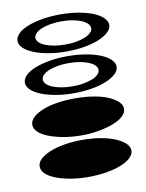

<svg xmlns="http://www.w3.org/2000/svg" viewBox="-83 -790 645 847"><g transform="rotate(-10 240.0 -367.0)"><path d="M40 -85Q40 -103 55.5 -118Q71 -133 99 -144.5Q127 -156 164.5 -162.5Q202 -169 245 -169Q289 -169 326.5 -162.5Q364 -156 391.5 -144.5Q419 -133 435 -118Q451 -103 451 -85Q451 -68 435 -53Q419 -38 391.5 -27Q364 -16 326.5 -9.5Q289 -3 245 -3Q202 -3 164.5 -9.5Q127 -16 99 -27Q71 -38 55.5 -53Q40 -68 40 -85ZM40 -272Q40 -290 55.5 -305Q71 -320 99 -331.5Q127 -343 164.5 -349Q202 -355 245 -355Q289 -355 326.5 -349Q364 -343 391.5 -331.5Q419 -320 435 -305Q451 -290 451 -272Q451 -255 435 -240Q419 -225 391.5 -214Q364 -203 326.5 -196Q289 -189 245 -189Q202 -189 164.5 -196Q127 -203 99 -214Q71 -225 55.5 -240Q40 -255 40 -272ZM40 -461Q40 -478 55.5 -493.5Q71 -509 99 -520Q127 -531 164.5 -537.5Q202 -544 245 -544Q289 -544 326.5 -537.5Q364 -531 391.5 -520Q419 -509 435 -493.5Q451 -478 451 -461Q451 -444 435 -429Q419 -414 391.5 -402.5Q364 -391 326.5 -384.5Q289 -378 245 -378Q202 -378 164.5 -384.5Q127 -391 99 -402.5Q71 -414 55.5 -429Q40 -444 40 -461ZM120 -461Q120 -450 129.5 -440.5Q139 -431 156 -424Q173 -417 196 -413Q219 -409 245 -409Q272 -409 294.5 -413Q317 -417 334 -424Q351 -431 360.5 -440.5Q370 -450 370 -461Q370 -472 360.5 -481.5Q351 -491 334 -498Q317 -505 294.5 -509Q272 -513 245 -513Q219 -513 196 -509Q173 -505 156 -498Q139 -491 129.5 -481.5Q120 -472 120 -461ZM40 -648Q40 -665 55.5 -680.5Q71 -696 99 -707Q127 -718 164.5 -724.5Q202 -731 245 -731Q289 -731 326.5 -724.5Q364 -718 391.5 -707Q419 -696 435 -680.5Q451 -665 451 -648Q451 -631 435 -616Q419 -601 391.5 -589.5Q364 -578 326.5 -571.5Q289 -565 245 -565Q202 -565 164.5 -571.5Q127 -578 99 -589.5Q71 -601 55.5 -616Q40 -631 40 -648ZM120 -648Q120 -637 129.5 -627.5Q139 -618 156 -611Q173 -604 196 -600Q219 -596 245 -596Q272 -596 294.5 -600Q317 -604 334 -611Q351 -618 360.5 -627.5Q370 -637 370 -648Q370 -658 360.5 -668Q351 -678 334 -685Q317 -692 294.5 -696Q272 -700 245 -700Q219 -700 196 -696Q173 -692 156 -685Q139 -678 129.5 -668Q120 -658 120 -648Z"/></g></svg>

Font: binaryvertical115
Style: Book
Weight: 400
Designer: Jelle Bosma - Monotype Design Team
Foundry: Monotype Imaging Inc.
Version: Version 2.003